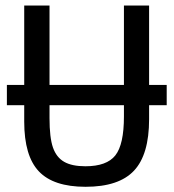

<svg xmlns="http://www.w3.org/2000/svg" viewBox="-20 -679 640 708"><path d="M529.8 -365.7H594.7V-291H529.8V-239.3Q529.8 -108.9 474.1 -49.6Q418.5 9.8 295.4 9.8Q177.2 9.8 123.3 -47.1Q69.3 -104 69.3 -230.5V-291H5.4V-365.7H69.3V-658.7H162.6V-365.7H437V-658.7H529.8ZM294.9 -65.9Q373.5 -65.9 405.3 -106Q437 -146 437 -249.5V-291H162.6V-243.2Q162.6 -171.4 175.3 -135Q188 -98.6 216.6 -82.3Q245.1 -65.9 294.9 -65.9Z"/></svg>

Font: Cousine
Style: Regular
Weight: 400
Monospace: yes
Designer: Steve Matteson
Foundry: Ascender Corporation
Version: Version 1.20